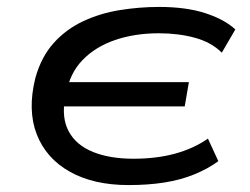

<svg xmlns="http://www.w3.org/2000/svg" viewBox="-20 -525 721 554"><path d="M351 9Q250 9 181.5 -29.5Q113 -68 86 -137.5Q59 -207 82 -300Q99 -361 135 -401Q171 -441 220.5 -464Q270 -487 326.5 -496Q383 -505 439 -505Q517 -505 572.5 -487Q628 -469 659 -440L620 -373Q590 -403 542.5 -416Q495 -429 438 -429Q369 -429 312 -409.5Q255 -390 218 -351.5Q181 -313 171 -255L157 -288H525L513 -218H145L168 -243Q157 -185 178.5 -145.5Q200 -106 248.5 -86.5Q297 -67 365 -67Q431 -67 484.5 -81.5Q538 -96 580 -125L610 -60Q580 -38 541 -22Q502 -6 455 1.5Q408 9 351 9Z"/></svg>

Font: Nunito Sans 7pt Expanded
Style: Italic
Weight: 400
Width: 7
Italic angle: -9°
Designer: Vernon Adams
Foundry: Vernon Adams
Version: Version 3.101;gftools[0.9.27]